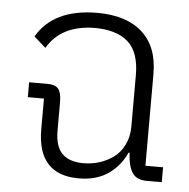

<svg xmlns="http://www.w3.org/2000/svg" viewBox="-46 -626 671 683"><g transform="rotate(5 289.0 -284.0)"><path d="M259.8 12.2Q111.8 12.2 111.8 -149.9V-259.8H54.2V-313H119.1Q148.4 -313 159.2 -298.8Q169.9 -284.7 169.9 -252V-150.9Q169.9 -94.2 195.3 -68.6Q220.7 -43 272 -43Q300.8 -43 328.1 -51.5Q355.5 -60.1 378.7 -76.9Q401.9 -93.8 416 -122.6Q430.2 -151.4 430.2 -188V-372.1Q430.2 -453.1 389.4 -489.5Q348.6 -525.9 269 -525.9Q150.4 -524.4 101.1 -439.9L59.1 -477.1Q119.1 -580.1 274.9 -580.1Q378.4 -580.1 435.3 -529.3Q492.2 -478.5 492.2 -380.9V-53.2H555.2V0H501Q465.3 0 450 -22.9Q434.6 -45.9 432.1 -94.2H428.2Q406.7 -45.9 364.3 -16.8Q321.8 12.2 259.8 12.2Z"/></g></svg>

Font: Anuphan Light
Style: Regular
Weight: 300
Designer: Mike Abbink, Paul van der Laan, Pieter van Rosmalen, Mint Tantisuwanna
Foundry: Bold Monday; Cadson Demak
Version: Version 3.002;hotconv 1.0.109;makeotfexe 2.5.65596